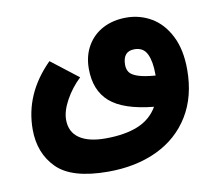

<svg xmlns="http://www.w3.org/2000/svg" viewBox="-61 -380 722 633"><g transform="rotate(-10 300.0 -63.0)"><path d="M31.5 1.5Q31.5 -118 125 -211L215.5 -141Q185 -112 165.2 -76Q145.5 -40 145.5 -11Q145.5 30 176 51Q206.5 72 263 72Q328 72 371.8 54.2Q415.5 36.5 438.5 -3Q337.5 -13 293 -52Q248.5 -91 248.5 -163.5Q248.5 -207 267.8 -240Q287 -273 321 -290.8Q355 -308.5 399 -308.5Q444.5 -308.5 482.8 -286Q521 -263.5 544.2 -217.8Q567.5 -172 567.5 -105Q567.5 -15 528 49.5Q488.5 114 417.5 147.8Q346.5 181.5 253 181.5Q131.5 181.5 81.5 131.2Q31.5 81 31.5 1.5ZM461.5 -103.5V-108.5Q461.5 -151 449.5 -176Q437.5 -201 407.5 -201Q368.5 -201 368.5 -155.5Q368.5 -141 375.5 -130.8Q382.5 -120.5 403 -113.5Q423.5 -106.5 461.5 -103.5Z"/></g></svg>

Font: JuliaMono SemiBold
Style: Regular
Weight: 600
Monospace: yes
Designer: cormullion
Foundry: corm
Version: Version 0.055; ttfautohint (v1.8.4)